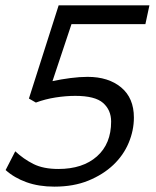

<svg xmlns="http://www.w3.org/2000/svg" viewBox="-20 -685 582 717"><path d="M88 -317 199 -665H538L523 -595H247L176 -382Q208 -389 243 -393.5Q278 -398 307 -398Q385 -398 432.5 -358.5Q480 -319 480 -246Q480 -198 460.5 -151.5Q441 -105 403 -69Q365 -33 310 -10.5Q255 12 183 12Q125 12 79 -4.5Q33 -21 1 -50L37 -120Q68 -91 105 -72.5Q142 -54 198 -54Q289 -54 342 -101Q395 -148 395 -231Q395 -274 365 -300.5Q335 -327 261 -327Q226 -327 187.5 -321Q149 -315 114 -302Z"/></svg>

Font: Quattrocento Sans
Style: Italic
Weight: 400
Designer: Pablo Impallari
Foundry: Pablo Impallari, Igino Marini, Brenda Gallo
Version: Version 2.000